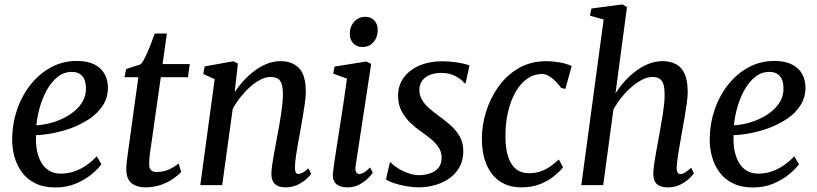

<svg xmlns="http://www.w3.org/2000/svg" viewBox="-20 -837 3693 868"><path d="M438.5 -94.5Q424 -74 394.5 -49.5Q365 -25 323.2 -7.2Q281.5 10.5 231 10.5Q178 10.5 140.2 -8Q102.5 -26.5 79.2 -58Q56 -89.5 45.2 -128.8Q34.5 -168 35 -209.5Q36 -280.5 58.2 -344Q80.5 -407.5 120 -456.5Q159.5 -505.5 212.2 -533.5Q265 -561.5 327 -561.5Q375 -561.5 406 -546Q437 -530.5 452.2 -503.5Q467.5 -476.5 468 -442.5Q468 -396.5 445.8 -361.5Q423.5 -326.5 386.5 -301.2Q349.5 -276 306 -259.5Q262.5 -243 219.5 -235Q176.5 -227 143 -226Q141 -194 146 -163Q151 -132 164.2 -106.8Q177.5 -81.5 200 -66.8Q222.5 -52 255 -52Q285.5 -52 314 -61.5Q342.5 -71 368.8 -88.8Q395 -106.5 417.5 -130.5ZM305 -512Q269 -512 240.8 -489.5Q212.5 -467 192.2 -430.8Q172 -394.5 160 -352.2Q148 -310 144.5 -270.5Q173.5 -272 205 -280Q236.5 -288 265.8 -302.2Q295 -316.5 318.5 -336.5Q342 -356.5 355.5 -382Q369 -407.5 368.5 -437.5Q368.5 -474.5 351.8 -493.2Q335 -512 305 -512Z M662.5 -175.5Q659.5 -157 657.8 -143.2Q656 -129.5 655.2 -117.8Q654.5 -106 654.5 -92.5Q654.5 -76.5 662.8 -68Q671 -59.5 686.5 -59.5Q721 -59.5 746.2 -71.8Q771.5 -84 787.5 -98L799 -60Q786 -45 762.8 -28.8Q739.5 -12.5 707.5 -1.2Q675.5 10 636 10Q598.5 10 574.8 -9Q551 -28 551 -72Q551 -77.5 551.5 -85.2Q552 -93 553 -103.5Q554 -114 555.8 -127.8Q557.5 -141.5 560 -159L605.5 -488H542.5L550.5 -525L616.5 -546.5Q627 -558.5 638.8 -583.2Q650.5 -608 661.2 -636.2Q672 -664.5 679.5 -685.5H734.5L715 -547.5H838L829.5 -488H707Z M1041 -420.5Q1060 -449 1083.5 -474.5Q1107 -500 1133.8 -519.2Q1160.5 -538.5 1189.2 -549.5Q1218 -560.5 1248.5 -560.5Q1301 -560.5 1331.8 -529.2Q1362.5 -498 1362.5 -421.5Q1362.5 -400.5 1358.2 -369.8Q1354 -339 1348.2 -306Q1342.5 -273 1337.5 -245Q1333 -219 1327.5 -189.5Q1322 -160 1318 -132Q1314 -104 1313.5 -82.5Q1313 -65.5 1316.8 -58Q1320.5 -50.5 1327.5 -50.5Q1337 -50.5 1348.2 -56.2Q1359.5 -62 1374.5 -76L1386.5 -51Q1382 -43.5 1366.2 -28.8Q1350.5 -14 1326.2 -2Q1302 10 1271 10Q1248 10 1233.8 2.5Q1219.5 -5 1213 -19.2Q1206.5 -33.5 1207 -54Q1207.5 -68.5 1210 -88.2Q1212.5 -108 1216.8 -130.8Q1221 -153.5 1225.2 -177Q1229.5 -200.5 1233.5 -222Q1237.5 -244 1242 -268.2Q1246.5 -292.5 1250.2 -317.8Q1254 -343 1256.5 -367Q1259 -391 1259 -411.5Q1258.5 -441.5 1253 -458.2Q1247.5 -475 1235 -482Q1222.5 -489 1202 -489Q1182 -489 1158.8 -477.5Q1135.5 -466 1112.5 -445.8Q1089.5 -425.5 1068.5 -399.5Q1047.5 -373.5 1032 -344.5L984.5 0H885.5L950.5 -479L899 -502.5L905.5 -537L1035 -560L1055.5 -549.5Z M1550.5 10Q1529 10 1513.5 3.2Q1498 -3.5 1490.5 -17.8Q1483 -32 1485 -54Q1487 -73 1492 -107Q1497 -141 1504 -185.8Q1511 -230.5 1519 -281Q1527 -331.5 1534.5 -383Q1542 -434.5 1548.5 -481.5L1486.5 -504L1492.5 -536L1636.5 -559L1658 -548L1587.5 -85.5Q1585 -67.5 1590.2 -59Q1595.5 -50.5 1603.5 -50.5Q1614 -50.5 1625.2 -57Q1636.5 -63.5 1653 -80L1665.5 -56Q1660 -47.5 1644.5 -31.8Q1629 -16 1605.2 -3Q1581.5 10 1550.5 10ZM1618.5 -624.5Q1593 -624.5 1577 -641.2Q1561 -658 1561.5 -685.5Q1562 -718.5 1582 -739.8Q1602 -761 1631.5 -761Q1657 -761 1672.2 -744.5Q1687.5 -728 1687.5 -702.5Q1687.5 -668 1668 -646.2Q1648.5 -624.5 1618.5 -624.5Z M2085 -461H2079Q2069.5 -476 2041 -491.8Q2012.5 -507.5 1975.5 -507.5Q1948 -507.5 1926 -499.5Q1904 -491.5 1890.8 -475.2Q1877.5 -459 1876 -434.5Q1875 -409 1886.8 -387.8Q1898.5 -366.5 1918.8 -348.8Q1939 -331 1962.5 -314Q1988.5 -295 2014.2 -273Q2040 -251 2057.2 -222Q2074.5 -193 2074.5 -153Q2074.5 -113.5 2058 -83Q2041.5 -52.5 2013.2 -32Q1985 -11.5 1948.5 -0.8Q1912 10 1871.5 10Q1846.5 10 1815.8 4.5Q1785 -1 1759.8 -9.5Q1734.5 -18 1725 -26.5L1742.5 -102.5H1747Q1758 -89.5 1779.2 -76.2Q1800.5 -63 1826 -54Q1851.5 -45 1874 -45Q1899 -45 1922.5 -52.5Q1946 -60 1961.2 -77.2Q1976.5 -94.5 1976.5 -124Q1976.5 -150.5 1962.5 -171.2Q1948.5 -192 1926.8 -209.8Q1905 -227.5 1882 -243.5Q1861 -257.5 1837.2 -279.8Q1813.5 -302 1796.5 -332.8Q1779.5 -363.5 1779.5 -403.5Q1779.5 -451.5 1805.8 -486.8Q1832 -522 1877 -541Q1922 -560 1977.5 -560Q2003.5 -560 2029 -557Q2054.5 -554 2074 -549.5Q2093.5 -545 2102.5 -541Z M2337.5 10Q2253.5 10 2206.2 -48Q2159 -106 2158.5 -209Q2158 -268 2176.8 -329.8Q2195.5 -391.5 2232.5 -444Q2269.5 -496.5 2324.2 -528.5Q2379 -560.5 2451 -560.5Q2478.5 -560.5 2510.5 -554.8Q2542.5 -549 2564.5 -538.5L2536 -435L2517 -439.5Q2505 -456.5 2490.2 -471Q2475.5 -485.5 2460.2 -494Q2445 -502.5 2430 -502.5Q2394.5 -502.5 2364.2 -481.8Q2334 -461 2311.8 -422.8Q2289.5 -384.5 2277 -332.2Q2264.5 -280 2265 -217Q2265.5 -163 2277.8 -126.8Q2290 -90.5 2313.2 -72.2Q2336.5 -54 2370.5 -54Q2400 -54 2423.5 -62Q2447 -70 2467 -84Q2487 -98 2506.5 -116L2525.5 -80.5Q2512 -63.5 2486.2 -42Q2460.5 -20.5 2423.2 -5.2Q2386 10 2337.5 10Z M2999 10Q2975.5 10 2960.8 2.8Q2946 -4.5 2939.5 -18.8Q2933 -33 2933.5 -54Q2934 -68.5 2936.5 -88.2Q2939 -108 2943 -130.8Q2947 -153.5 2951.2 -177Q2955.5 -200.5 2959.5 -222Q2963 -244 2967.5 -268.2Q2972 -292.5 2976 -317.8Q2980 -343 2982.5 -367Q2985 -391 2984.5 -411.5Q2984.5 -441.5 2978.5 -458.2Q2972.5 -475 2960.2 -482Q2948 -489 2929 -489Q2908 -489 2884.2 -477.2Q2860.5 -465.5 2836.2 -444.8Q2812 -424 2790.5 -397.5Q2769 -371 2753 -341.5L2707 0H2608L2709 -749L2647.5 -766L2653.5 -798.5L2793.5 -817L2814.5 -805L2762.5 -415Q2781.5 -444.5 2805.2 -470.8Q2829 -497 2856.5 -517.2Q2884 -537.5 2913.8 -549Q2943.5 -560.5 2975 -560.5Q3010.5 -560.5 3036 -547Q3061.5 -533.5 3075.2 -502.8Q3089 -472 3089 -421Q3089 -400 3084.8 -369.5Q3080.5 -339 3074.8 -306Q3069 -273 3064 -245Q3060.5 -225.5 3056.8 -203.8Q3053 -182 3049.2 -160.2Q3045.5 -138.5 3042.8 -118.5Q3040 -98.5 3039 -82.5Q3038.5 -65.5 3043 -57.8Q3047.5 -50 3055 -50Q3065.5 -50 3076.5 -56.8Q3087.5 -63.5 3105 -78.5L3117 -53Q3112 -45.5 3096.2 -30.2Q3080.5 -15 3055.8 -2.5Q3031 10 2999 10Z M3592 -94.5Q3577.5 -74 3548 -49.5Q3518.5 -25 3476.8 -7.2Q3435 10.5 3384.5 10.5Q3331.5 10.5 3293.8 -8Q3256 -26.5 3232.8 -58Q3209.5 -89.5 3198.8 -128.8Q3188 -168 3188.5 -209.5Q3189.5 -280.5 3211.8 -344Q3234 -407.5 3273.5 -456.5Q3313 -505.5 3365.8 -533.5Q3418.5 -561.5 3480.5 -561.5Q3528.5 -561.5 3559.5 -546Q3590.5 -530.5 3605.8 -503.5Q3621 -476.5 3621.5 -442.5Q3621.5 -396.5 3599.2 -361.5Q3577 -326.5 3540 -301.2Q3503 -276 3459.5 -259.5Q3416 -243 3373 -235Q3330 -227 3296.5 -226Q3294.5 -194 3299.5 -163Q3304.5 -132 3317.8 -106.8Q3331 -81.5 3353.5 -66.8Q3376 -52 3408.5 -52Q3439 -52 3467.5 -61.5Q3496 -71 3522.2 -88.8Q3548.5 -106.5 3571 -130.5ZM3458.5 -512Q3422.5 -512 3394.2 -489.5Q3366 -467 3345.8 -430.8Q3325.5 -394.5 3313.5 -352.2Q3301.5 -310 3298 -270.5Q3327 -272 3358.5 -280Q3390 -288 3419.2 -302.2Q3448.5 -316.5 3472 -336.5Q3495.5 -356.5 3509 -382Q3522.5 -407.5 3522 -437.5Q3522 -474.5 3505.2 -493.2Q3488.5 -512 3458.5 -512Z"/></svg>

Font: Merriweather 36pt
Style: Italic
Weight: 400
Italic angle: -7.8°
Version: Version 2.101